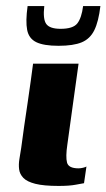

<svg xmlns="http://www.w3.org/2000/svg" viewBox="-20 -609 351 633"><path d="M239 -399Q230 -333 220.5 -266Q211 -199 202 -132Q196 -92 201 -73Q206 -54 239 -54Q246 -54 254 -56Q262 -58 265 -60L257 -5Q250 -4 229.5 0Q209 4 173 4Q124 4 96.5 -3Q69 -10 57 -22.5Q45 -35 43 -51Q41 -67 44 -85Q47 -103 50 -122Q54 -153 59.5 -191.5Q65 -230 71 -269.5Q77 -309 81.5 -343Q86 -377 89 -399Q127 -399 164 -399Q201 -399 239 -399ZM173 -458Q124 -458 99.5 -470Q75 -482 69.5 -510.5Q64 -539 71 -589H126Q121 -546 132.5 -530Q144 -514 180 -514Q221 -514 235 -532Q249 -550 254 -589H311Q305 -538 291 -509.5Q277 -481 249.5 -469.5Q222 -458 173 -458Z"/></svg>

Font: Genos
Style: Bold Italic
Weight: 700
Italic angle: -8°
Version: Version 1.010